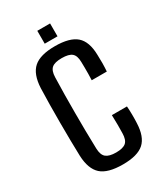

<svg xmlns="http://www.w3.org/2000/svg" viewBox="-180 -783 745 865"><g transform="rotate(-30 192.5 -350.0)"><path d="M263.5 -391.5Q264.5 -408 264.5 -424.5Q264.5 -441 264.5 -457Q264.5 -473 264 -486.5Q263.5 -519.5 248 -532.5Q232.5 -545.5 196 -545.5Q159 -545.5 143.8 -532.2Q128.5 -519 127.5 -486Q126 -439.5 125.5 -394Q125 -348.5 125 -302.5Q125 -256.5 125.5 -210Q126 -163.5 127.5 -115Q128.5 -81 144.8 -67.8Q161 -54.5 196.5 -54.5Q233 -54.5 248.2 -68Q263.5 -81.5 264 -115.5Q264.5 -136.5 264.5 -158.5Q264.5 -180.5 263.5 -210H342Q343.5 -192 343.8 -166.2Q344 -140.5 343 -123Q340.5 -53.5 306.8 -23Q273 7.5 196.5 7.5Q118 7.5 84 -23.2Q50 -54 47 -123Q46 -159 45.2 -203.8Q44.5 -248.5 44.5 -296.5Q44.5 -344.5 45 -390.8Q45.5 -437 47 -476Q50.5 -546.5 85 -577Q119.5 -607.5 196 -607.5Q273 -607.5 307.2 -577.5Q341.5 -547.5 343 -478.5Q344 -458 343.8 -434.5Q343.5 -411 342 -391.5ZM162.5 -640V-707H229V-640Z"/></g></svg>

Font: Big Shoulders Text Thin
Style: Regular
Weight: 400
Version: Version 2.002